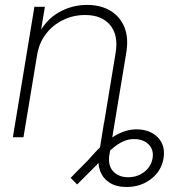

<svg xmlns="http://www.w3.org/2000/svg" viewBox="-20 -557 751 779"><path d="M493.7 201.7Q451.2 201.7 424.1 183.8Q397 166 386 135.7Q375 105.5 381.3 68.8L401.9 -59.1H445.3L423.8 71.8Q417 114.3 439.2 138.2Q461.4 162.1 500 162.1Q537.1 162.1 564.9 140.9Q592.8 119.6 599.1 85Q604.5 51.3 583.7 29.8Q563 8.3 527.3 7.3Q503.4 6.3 479.7 16.8Q456.1 27.3 429.9 50.8Q403.8 74.2 371.6 112.8L293 191.4L266.6 164.6L337.4 92.8Q395 25.4 441.7 -3.4Q488.3 -32.2 533.2 -32.2Q587.9 -32.2 619.9 0Q651.9 32.2 643.6 85Q634.8 137.2 592.8 169.4Q550.8 201.7 493.7 201.7ZM130.9 -335.9 75.2 0H32.2L119.6 -529.3H162.1L142.1 -408.2L131.8 -409.2Q163.1 -475.1 217.3 -506.1Q271.5 -537.1 333 -537.1Q388.7 -537.1 428 -513.4Q467.3 -489.7 484.9 -446.3Q502.4 -402.8 492.2 -342.3L435.5 0H392.6L449.2 -342.8Q460.9 -414.1 427 -455.1Q393.1 -496.1 325.2 -496.1Q277.8 -496.1 236.6 -476.3Q195.3 -456.5 167.2 -420.4Q139.2 -384.3 130.9 -335.9Z"/></svg>

Font: Inter 24pt ExtraLight
Style: Italic
Weight: 250
Italic angle: -9.3988°
Version: Version 4.001;git-66647c0bb